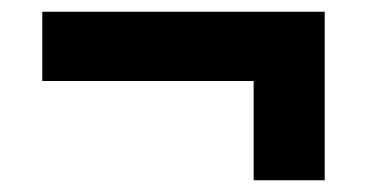

<svg xmlns="http://www.w3.org/2000/svg" viewBox="-20 -385 640 327"><path d="M412 -78V-247H52V-365H533V-78Z"/></svg>

Font: IBM Plex Sans Hebrew
Style: Bold
Weight: 700
Designer: Mike Abbink, Paul van der Laan, Pieter van Rosmalen, Yanek Iontef
Foundry: Bold Monday
Version: Version 1.2